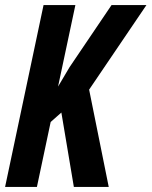

<svg xmlns="http://www.w3.org/2000/svg" viewBox="-22 -734 595 754"><path d="M-2 0H123L177 -255L219 -292L268 0H405L328 -382L553 -714H416L251 -470L206 -394L274 -714H149Z"/></svg>

Font: Noto Sans ExtraCondensed
Style: Bold Italic
Weight: 700
Width: 2
Italic angle: -12°
Designer: Monotype Design Team
Foundry: Monotype Imaging Inc.
Version: Version 2.013